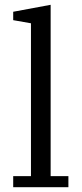

<svg xmlns="http://www.w3.org/2000/svg" viewBox="-20 -780 340 800"><path d="M35 -46H109V-683L35 -696V-731L191 -760V-46H265V0H35Z"/></svg>

Font: IBM Plex Serif
Style: Regular
Weight: 400
Designer: Mike Abbink, Paul van der Laan, Pieter van Rosmalen
Foundry: Bold Monday
Version: Version 3.001